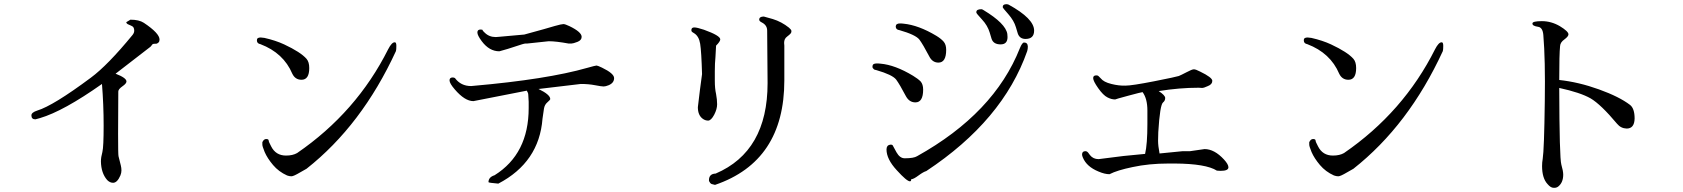

<svg xmlns="http://www.w3.org/2000/svg" viewBox="-20 -842 8040 917"><path d="M149 -272Q151 -272 171 -278Q283 -311 467 -441Q475 -343 475 -242Q475 -141 469 -116Q462 -91 462 -71Q463 -15 492 18Q505 31 520 31Q540 31 555 -4Q560 -16 560 -28Q560 -40 557 -52L546 -96Q544 -104 544 -203Q544 -301 545 -405Q545 -416 565 -430Q584 -443 584 -453Q584 -470 532 -490Q616 -554 699 -619Q706 -627 708 -630Q710 -633 719 -633H724Q731 -633 737 -639Q742 -644 742 -653Q742 -683 667 -733Q644 -748 603 -748L583 -736Q584 -728 596 -724Q608 -719 614 -715Q620 -710 621 -698Q622 -686 613 -675Q494 -530 414 -471Q234 -337 158 -314Q130 -305 130 -291Q130 -272 149 -272Z M1865 -640Q1851 -640 1834 -607Q1683 -306 1399 -111Q1378 -99 1346 -99Q1297 -99 1275 -143Q1263 -165 1263 -172Q1262 -178 1251 -178Q1240 -178 1233 -163V-153Q1232 -145 1244 -116Q1257 -86 1284 -54Q1311 -22 1351 -4Q1362 0 1372 0Q1382 0 1414 -19L1444 -36Q1708 -244 1871 -598Q1873 -604 1873 -623Q1873 -641 1865 -640ZM1457 -517Q1457 -546 1444 -561Q1416 -593 1337 -630Q1296 -649 1243 -661L1225 -663Q1206 -663 1207 -649Q1207 -634 1224 -631Q1334 -589 1376 -490Q1390 -461 1420 -461Q1457 -461 1457 -517Z M2600 -645H2602Q2636 -645 2696 -634H2709Q2717 -634 2738 -642Q2758 -650 2758 -666Q2758 -689 2700 -717Q2679 -727 2671 -727Q2662 -727 2630 -718Q2598 -708 2484 -677L2361 -666Q2350 -665 2348 -665Q2316 -665 2295 -686Q2285 -695 2285 -698Q2285 -701 2275 -701Q2260 -701 2260 -687Q2260 -673 2281 -645Q2317 -597 2365 -597Q2406 -608 2444 -621Q2482 -634 2489 -634H2497ZM2754 -441Q2791 -441 2822 -435Q2853 -429 2863 -429Q2872 -429 2887 -435Q2913 -446 2913 -469Q2913 -491 2855 -519Q2834 -529 2829 -529Q2824 -529 2785 -518Q2593 -463 2241 -432Q2235 -431 2230 -431Q2181 -431 2153 -469Q2149 -472 2142 -472Q2127 -472 2127 -458Q2127 -444 2152 -415Q2200 -359 2241 -359L2496 -409Q2503 -398 2503 -390L2505 -356Q2505 -341 2505 -326Q2505 -107 2342 -5Q2313 4 2313 28Q2313 31 2360 35Q2555 -67 2571 -275L2578 -323Q2581 -342 2594 -353Q2608 -365 2608 -369Q2608 -390 2552 -417Z M3323 -413Q3313 -334 3313 -330Q3313 -292 3336 -275Q3348 -266 3362 -266Q3376 -266 3391 -294Q3405 -321 3405 -344Q3405 -366 3400 -393Q3394 -419 3394 -456V-502Q3394 -540 3397 -569L3400 -624Q3420 -644 3420 -654Q3420 -672 3342 -700Q3309 -711 3296 -711Q3282 -711 3282 -698Q3282 -695 3284 -691Q3287 -688 3294 -684Q3318 -670 3324 -633Q3330 -595 3333 -488ZM3646 -445Q3646 -119 3398 -13Q3366 -12 3366 19Q3366 24 3369 27Q3374 37 3383 38Q3392 40 3395 41Q3726 -72 3726 -458V-624Q3725 -631 3725 -637Q3725 -657 3739 -667Q3752 -677 3756 -682Q3760 -686 3760 -694Q3759 -701 3748 -710Q3713 -738 3671 -751Q3629 -763 3628 -763Q3606 -763 3606 -748Q3606 -741 3618 -735Q3644 -722 3644 -696Z M4919 -696Q4919 -753 4797 -820Q4791 -822 4787 -822Q4769 -822 4769 -808Q4769 -804 4796 -774Q4823 -743 4832 -712L4841 -682Q4850 -656 4878 -656Q4919 -656 4919 -696ZM4792 -665Q4792 -672 4791 -680Q4783 -730 4677 -794Q4671 -798 4667 -798Q4643 -798 4643 -784V-782Q4643 -778 4670 -749Q4697 -720 4707 -686L4716 -656Q4725 -630 4759 -630Q4792 -630 4792 -665ZM4389 -414Q4389 -439 4377 -453Q4364 -466 4341 -480Q4255 -532 4185 -538L4173 -539H4167Q4147 -539 4147 -525V-521Q4147 -518 4152 -513Q4156 -508 4166 -507Q4242 -485 4260 -462Q4277 -439 4307 -382Q4323 -353 4352 -353Q4389 -353 4389 -414ZM4499 -604Q4499 -629 4487 -643Q4475 -657 4452 -671Q4367 -722 4295 -729L4284 -730H4278Q4259 -730 4258 -716Q4258 -700 4276 -698Q4353 -676 4371 -653Q4388 -630 4418 -573Q4433 -543 4462 -543Q4499 -543 4499 -604ZM4231 -151Q4214 -148 4214 -128Q4214 -82 4263 -29Q4311 24 4326 24Q4332 24 4332 14Q4343 14 4367 -4Q4390 -21 4404 -25Q4770 -267 4886 -598Q4889 -608 4889 -620Q4888 -639 4871 -639Q4862 -639 4851 -612Q4728 -301 4360 -96Q4344 -86 4301 -86Q4278 -86 4262 -114Q4246 -142 4244 -147Q4242 -152 4231 -151Z M5721 -422Q5730 -422 5749 -431Q5770 -439 5770 -456Q5770 -472 5712 -500Q5691 -511 5682 -511Q5673 -511 5647 -497Q5620 -483 5610 -479Q5599 -475 5493 -454Q5386 -433 5355 -433Q5324 -432 5288 -441Q5251 -450 5237 -468Q5231 -475 5226 -479Q5223 -482 5216 -482Q5201 -482 5201 -469Q5201 -455 5225 -421Q5249 -387 5269 -377Q5288 -367 5306 -367Q5306 -368 5369 -385Q5432 -402 5437 -402Q5460 -371 5460 -314V-251Q5460 -153 5449 -107L5346 -97Q5229 -82 5227 -82Q5201 -82 5186 -101L5177 -113Q5171 -120 5164 -120Q5148 -120 5148 -104Q5148 -98 5152 -89Q5170 -46 5226 -23Q5256 -10 5279 -10Q5316 -29 5389 -44Q5467 -61 5561 -61Q5578 -61 5592 -61Q5740 -60 5792 -27Q5802 -26 5810 -26Q5847 -26 5847 -43Q5847 -57 5826 -80Q5780 -130 5733 -130L5664 -120H5629Q5574 -115 5518 -109Q5511 -146 5511 -170Q5511 -194 5512 -211Q5520 -342 5535 -353Q5545 -361 5545 -374Q5545 -387 5514 -407Q5613 -423 5705 -423Z M6865 -640Q6851 -640 6834 -607Q6683 -306 6399 -111Q6378 -99 6346 -99Q6297 -99 6275 -143Q6263 -165 6263 -172Q6262 -178 6251 -178Q6240 -178 6233 -163V-153Q6232 -145 6244 -116Q6257 -86 6284 -54Q6311 -22 6351 -4Q6362 0 6372 0Q6382 0 6414 -19L6444 -36Q6708 -244 6871 -598Q6873 -604 6873 -623Q6873 -641 6865 -640ZM6457 -517Q6457 -546 6444 -561Q6416 -593 6337 -630Q6296 -649 6243 -661L6225 -663Q6206 -663 6207 -649Q6207 -634 6224 -631Q6334 -589 6376 -490Q6390 -461 6420 -461Q6457 -461 6457 -517Z M7326 -714Q7348 -711 7351 -675Q7361 -557 7358 -358Q7355 -127 7348 -83Q7345 -67 7345 -49Q7345 9 7371 37Q7386 55 7400 55Q7413 56 7422 49Q7446 30 7446 -8Q7446 -25 7437 -56Q7428 -87 7427 -422Q7528 -400 7577 -372Q7626 -343 7703 -251Q7721 -229 7749 -228Q7786 -228 7787 -276Q7787 -324 7765 -341Q7714 -380 7617 -415Q7520 -450 7427 -460Q7427 -584 7431 -622Q7432 -640 7452 -654Q7471 -668 7471 -678Q7471 -692 7430 -717Q7389 -741 7344 -741Q7299 -741 7299 -730Q7298 -718 7326 -714Z"/></svg>

Font: Sawarabi Mincho
Style: Regular
Weight: 400
Version: Version 1.082; ttfautohint (v1.8.4.7-5d5b)